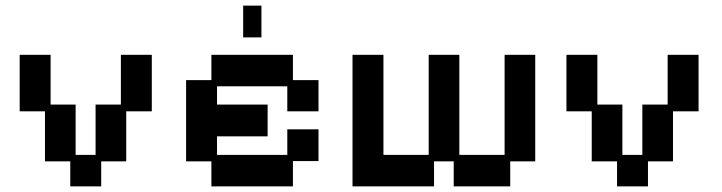

<svg xmlns="http://www.w3.org/2000/svg" viewBox="-20 -651 2567 683"><path d="M230 12V-77H140V-255H50V-456H160V-279H249V-100H320V-279H410V-456H520V-255H429V-77H340V12Z M732 12V-77H642V-366H732V-456H1022V-366H1113V-255H1002V-344H752V-279H932V-166H752V-100H1002V-191H1113V-78H1022V12ZM845 -518V-631H910V-518Z M1234 12V-456H1344V-100H1505V-456H1614V-100H1775V-456H1884V-77H1795V12H1594V-77H1524V12Z M2175 12V-77H2085V-255H1995V-456H2105V-279H2194V-100H2265V-279H2355V-456H2465V-255H2374V-77H2285V12Z"/></svg>

Font: Pixelify Sans Medium
Style: Regular
Weight: 500
Designer: Stefie Justprince
Foundry: Typecalism Foundryline
Version: Version 1.000;February 13, 2025;FontCreator 15.0.0.3015 64-b